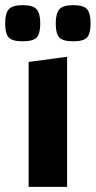

<svg xmlns="http://www.w3.org/2000/svg" viewBox="-41 -724 371 744"><path d="M219 -504V0H70V-484ZM-21 -633Q-21 -672 -7 -688Q7 -704 47 -704Q87 -704 101 -688Q115 -672 115 -633Q115 -594 101.5 -579Q88 -564 47 -564Q6 -564 -7.5 -579Q-21 -594 -21 -633ZM175 -633Q175 -672 189 -688Q203 -704 243 -704Q283 -704 296.5 -688Q310 -672 310 -633Q310 -594 296.5 -579Q283 -564 243 -564Q202 -564 188.5 -579Q175 -594 175 -633Z"/></svg>

Font: Changa SemiBold
Style: Regular
Weight: 600
Designer: Eduardo Rodriguez Tunni
Foundry: Eduardo Rodriguez Tunni
Version: Version 2.002; ttfautohint (v1.5) -l 8 -r 50 -G 150 -x 14 -H